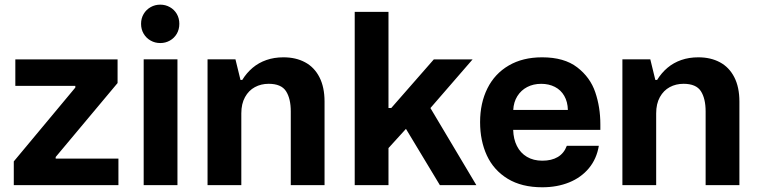

<svg xmlns="http://www.w3.org/2000/svg" viewBox="-20 -780 3194 809"><path d="M475.4 -430.1 447.7 -418.1H44.6V-529.7H475.4ZM38.1 -99.9 73.8 -111.6H479V0H38.1ZM475.4 -430.1 187.1 -85.6 38.1 -99.9 326.6 -446.1ZM313.7 -429.1V-400.2H297.4V-429.1ZM214.6 -132.6V-103.8H191.2V-132.6Z M727.7 -529.9V0H585.4V-529.9ZM574.4 -679.6Q574.4 -703 585.4 -721.3Q596.3 -739.6 614.8 -750Q633.2 -760.4 655.3 -760.4Q677.3 -760.4 695.7 -750Q714.1 -739.7 724.9 -721.4Q735.6 -703 735.6 -679.6Q735.6 -656.2 724.9 -637.7Q714.1 -619.3 695.7 -609Q677.3 -598.6 655.3 -598.6Q633.2 -598.6 614.8 -609Q596.3 -619.3 585.4 -637.7Q574.4 -656.2 574.4 -679.6Z M993.3 -443.1 996.8 -302.4V0H854.5V-529.9H972.1ZM1111.9 -426.9Q1080 -426.9 1054 -412.9Q1027.9 -398.9 1012.4 -370.8Q996.8 -342.7 996.8 -302.4L993.3 -443.1H1000.7Q1019 -472.9 1044.5 -494.4Q1069.9 -515.8 1102.5 -527.1Q1135.1 -538.5 1174.4 -538.5Q1226.5 -538.5 1265.4 -517.6Q1304.3 -496.8 1325.9 -454.8Q1347.5 -412.8 1347.5 -352V0H1205.2V-310.5Q1205.2 -364.7 1185.1 -395.8Q1165 -426.9 1111.9 -426.9Z M1616.9 -324.9H1628.6L1807.8 -529.6H1971.2L1776.7 -305.2L1699.4 -246.8L1616.9 -156.1ZM1686.5 -243.7 1786.3 -337 1987.1 0H1833.4ZM1616.9 -730V0H1474.6V-730Z M2002.9 -265.3Q2002.9 -345.8 2033.8 -407.7Q2064.6 -469.5 2123.6 -504Q2182.5 -538.5 2264.3 -538.5Q2357.3 -538.5 2412.1 -496.3Q2466.9 -454.2 2488.2 -391.3Q2509.6 -328.4 2509.6 -256.2V-232.8H2142.3Q2143.3 -194.2 2158.1 -164.8Q2172.9 -135.4 2200.2 -119.2Q2227.6 -102.9 2265.2 -102.9Q2304.2 -102.9 2330.4 -118.5Q2356.5 -134.1 2368.3 -165.6H2503.2Q2494 -110.6 2461.5 -71.4Q2428.9 -32.1 2378.3 -11.5Q2327.6 9.1 2264.9 9.1Q2178.1 9.1 2119.2 -26.8Q2060.4 -62.7 2031.6 -124.6Q2002.9 -186.5 2002.9 -265.3ZM2260.2 -426.8Q2227.4 -426.8 2201.4 -413.3Q2175.4 -399.8 2159.8 -374.8Q2144.2 -349.8 2142.6 -316.7H2372.8Q2371.9 -351.2 2357.5 -376.1Q2343.2 -401 2317.9 -413.9Q2292.7 -426.8 2260.2 -426.8Z M2741.3 -443.1 2744.8 -302.4V0H2602.5V-529.9H2720.1ZM2860 -426.9Q2828 -426.9 2802 -412.9Q2776 -398.9 2760.4 -370.8Q2744.8 -342.7 2744.8 -302.4L2741.3 -443.1H2748.7Q2767.1 -472.9 2792.5 -494.4Q2818 -515.8 2850.5 -527.1Q2883.1 -538.5 2922.5 -538.5Q2974.5 -538.5 3013.4 -517.6Q3052.3 -496.8 3073.9 -454.8Q3095.5 -412.8 3095.5 -352V0H2953.2V-310.5Q2953.2 -364.7 2933.2 -395.8Q2913.1 -426.9 2860 -426.9Z"/></svg>

Font: Wand UI Pro
Style: Regular
Weight: 400
Designer: Andreas Faust
Version: Version 1.003;FEAKit 1.0